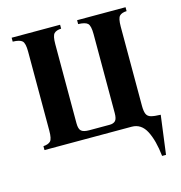

<svg xmlns="http://www.w3.org/2000/svg" viewBox="-124 -775 1026 1091"><g transform="rotate(-15 389.0 -230.0)"><path d="M113 -565Q113 -614 98.5 -627.5Q84 -641 43 -642V-665H328V-642Q299 -641 286 -627.5Q273 -614 273 -565V-100Q273 -66 286.5 -54.5Q300 -43 333 -43H453Q475 -43 486.5 -54.5Q498 -66 498 -100V-565Q498 -614 483.5 -627.5Q469 -641 428 -642V-665H713V-642Q684 -641 671 -627.5Q658 -614 658 -565V-100Q658 -68 665 -51.5Q672 -35 691.5 -29.5Q711 -24 748 -23L718 205H695Q685 112 656 56Q627 0 571 0H58V-23Q87 -25 100 -38Q113 -51 113 -100Z"/></g></svg>

Font: Bona Nova
Style: Bold
Weight: 700
Designer: Mateusz Machalski
Foundry: Capitalics
Version: Version 4.001; ttfautohint (v1.8.3)